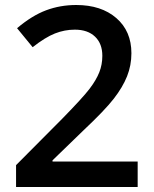

<svg xmlns="http://www.w3.org/2000/svg" viewBox="-20 -744 611 764"><path d="M527.8 0H43.9V-86.9L228 -272Q309.6 -355.5 336.2 -390.4Q362.8 -425.3 375 -456.1Q387.2 -486.8 387.2 -522Q387.2 -570.3 358.2 -598.1Q329.1 -626 277.8 -626Q236.8 -626 198.5 -610.8Q160.2 -595.7 109.9 -556.2L47.9 -631.8Q107.4 -682.1 163.6 -703.1Q219.7 -724.1 283.2 -724.1Q382.8 -724.1 442.9 -672.1Q502.9 -620.1 502.9 -532.2Q502.9 -483.9 485.6 -440.4Q468.3 -397 432.4 -350.8Q396.5 -304.7 313 -226.1L189 -106V-101.1H527.8Z"/></svg>

Font: f2_56222          
Style: Regular
Weight: 600
Foundry: Ascender Corporation
Version: Version 1.10